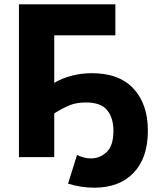

<svg xmlns="http://www.w3.org/2000/svg" viewBox="-20 -730 752 892"><path d="M68 0V-710H516V-566H232V-345Q269 -367 314 -378.5Q359 -390 407 -390Q534 -390 600.5 -318Q667 -246 667 -123Q667 4 600.5 73Q534 142 418 142Q355 142 296 123L338 -10Q352 -3 369 1.5Q386 6 403 6Q444 6 475.5 -23.5Q507 -53 507 -123Q507 -182 478 -218Q449 -254 379 -254Q336 -254 303.5 -241Q271 -228 232 -203V0Z"/></svg>

Font: Raleway ExtraBold
Style: Regular
Weight: 800
Designer: Matt McInerney, Pablo Impallari, Rodrigo Fuenzalida
Foundry: Matt McInerney, Pablo Impallari, Rodrigo Fuenzalida
Version: Version 4.026